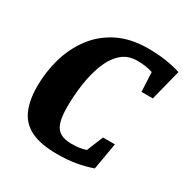

<svg xmlns="http://www.w3.org/2000/svg" viewBox="-149 -757 871 895"><g transform="rotate(30 287.0 -309.5)"><path d="M274 10Q188 10 136 -14.5Q84 -39 60.5 -90Q37 -141 37 -218Q37 -296 58 -369Q79 -442 123 -501Q167 -560 235.5 -594.5Q304 -629 399 -629Q452 -629 496 -622Q540 -615 574 -604L532 -438H471L466 -542Q447 -548 426.5 -551Q406 -554 382 -554Q330 -554 296 -522Q262 -490 242.5 -438Q223 -386 214.5 -325Q206 -264 206 -205Q206 -152 216 -121.5Q226 -91 249 -78Q272 -65 309 -65Q329 -65 346.5 -67Q364 -69 386 -76L422 -164H486L461 -20Q417 -5 373.5 2.5Q330 10 274 10Z"/></g></svg>

Font: Manuale ExtraBold
Style: Italic
Weight: 800
Italic angle: -11°
Designer: Eduardo Tunni / Pablo Cosgaya
Foundry: Eduardo Tunni / Pablo Cosgaya
Version: Version 1.002